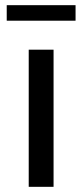

<svg xmlns="http://www.w3.org/2000/svg" viewBox="-20 -722 319 742"><path d="M91 -530H187V0H91ZM6 -702H272V-642H6Z"/></svg>

Font: Idrija
Style: Regular
Weight: 500
Designer: Julieta Ulanovsky
Foundry: Julieta Ulanovsky
Version: Version 7.200